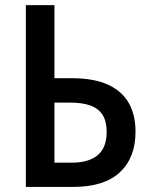

<svg xmlns="http://www.w3.org/2000/svg" viewBox="-20 -734 593 754"><path d="M81.5 0V-713.9H193.8V-426.8H263.2Q348.6 -426.8 403.8 -401.6Q459 -376.5 485.6 -329.6Q512.2 -282.7 512.2 -217.3Q512.2 -114.7 450.7 -57.4Q389.2 0 267.6 0ZM193.8 -95.2H262.2Q328.6 -95.2 363.8 -124.8Q398.9 -154.3 398.9 -215.8Q398.9 -257.8 382.6 -283.2Q366.2 -308.6 334.5 -319.8Q302.7 -331.1 255.4 -331.1H193.8Z"/></svg>

Font: Open Sans SemiCondensed SemiBold
Style: Regular
Weight: 600
Width: 4
Designer: Monotype Design Team
Foundry: Monotype Imaging Inc.
Version: Version 3.000